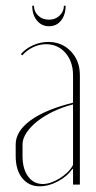

<svg xmlns="http://www.w3.org/2000/svg" viewBox="-20 -647 335 673"><path d="M35 -141Q35 -187 87 -225Q139 -263 236 -287V-383Q236 -431 209.5 -461.5Q183 -492 141 -492Q118 -492 96 -481.5Q74 -471 58 -453L53 -457Q70 -477 96 -488.5Q122 -500 149 -500Q197 -500 228.5 -467Q260 -434 260 -383V0H236V-55H234Q216 -29 183.5 -11.5Q151 6 119 6Q81 6 58 -22.5Q35 -51 35 -100ZM130 -2Q144 -2 159.5 -7.5Q175 -13 189.5 -22Q204 -31 216.5 -43Q229 -55 236 -69V-281Q200 -272 167.5 -256.5Q135 -241 111 -222Q87 -203 73 -182Q59 -161 59 -141V-100Q59 -55 78.5 -28.5Q98 -2 130 -2ZM204 -627H210Q210 -595 194 -575Q178 -555 152 -555Q126 -555 109.5 -575Q93 -595 93 -627H99Q99 -606 114 -592Q129 -578 152 -578Q174 -578 189 -592.5Q204 -607 204 -627Z"/></svg>

Font: Moniqa Thin Display
Style: Regular
Weight: 100
Designer: Rajesh Rajput
Foundry: Rajesh Rajput
Version: Version 1.000